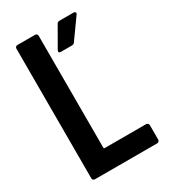

<svg xmlns="http://www.w3.org/2000/svg" viewBox="-175 -783 761 867"><g transform="rotate(-30 206.0 -350.0)"><path d="M59.1 0Q53.7 0 50.3 -3.4Q46.9 -6.8 46.9 -12.2V-688Q46.9 -693.4 50.3 -696.8Q53.7 -700.2 59.1 -700.2H150.9Q156.2 -700.2 159.7 -696.8Q163.1 -693.4 163.1 -688V-105Q163.1 -100.1 168 -100.1H383.8Q388.7 -100.1 392.3 -96.4Q396 -92.8 396 -87.9V-12.2Q396 -6.8 392.3 -3.4Q388.7 0 383.8 0ZM213.9 -575.2Q207 -575.2 204.3 -578.6Q201.7 -582 205.1 -588.9L264.2 -691.9Q268.6 -700.2 278.8 -700.2H351.1Q358.4 -700.2 360.8 -695.6Q363.3 -690.9 358.9 -685.1L285.2 -582Q280.8 -575.2 271 -575.2Z"/></g></svg>

Font: Barlow Condensed SemiBold
Style: Regular
Weight: 600
Width: 3
Designer: Jeremy Tribby
Foundry: Tribby Type
Version: Version 1.422;hotconv 1.0.109;makeotfexe 2.5.65596